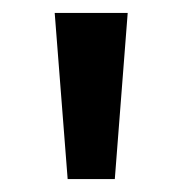

<svg xmlns="http://www.w3.org/2000/svg" viewBox="-20 -734 283 298"><path d="M178.2 -713.9 158.2 -456.1H85L64.9 -713.9Z"/></svg>

Font: f1_4961           
Style: Regular
Weight: 600
Foundry: Ascender Corporation
Version: Version 1.10